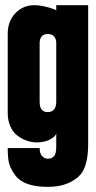

<svg xmlns="http://www.w3.org/2000/svg" viewBox="-20 -542 370 740"><path d="M132.8 28.8Q132.8 49.8 142.3 59.8Q151.9 69.8 165 69.8Q179.2 69.8 188 60.3Q196.8 50.8 196.8 22V-28.8Q196.8 -18.6 175.3 -5.9Q153.8 6.8 122.1 6.8Q102.5 6.8 83.5 0.2Q64.5 -6.3 47.4 -19Q30.3 -31.7 20 -54.7Q9.8 -77.6 9.8 -106.9V-411.1Q9.8 -460.9 39.6 -491.5Q69.3 -522 111.8 -522Q130.9 -522 152.1 -517.1Q173.3 -512.2 185.1 -507.6Q196.8 -502.9 196.8 -502V-522H319.8V13.2Q319.8 94.7 291 129.9Q274.4 149.9 242.4 164.1Q210.4 178.2 164.1 178.2Q70.8 178.2 38.1 132.8Q20.5 108.4 15.1 88.1Q9.8 67.9 9.8 28.8ZM132.8 -148.9Q132.8 -109.9 164.1 -109.9Q179.2 -109.9 188 -119.9Q196.8 -129.9 196.8 -148.9V-376Q196.8 -392.6 188 -401.9Q179.2 -411.1 164.1 -411.1Q148.9 -411.1 140.9 -401.9Q132.8 -392.6 132.8 -376Z"/></svg>

Font: Quaderni
Style: Regular
Weight: 400
Designer: Romain Laurent, Daphné Lejeune, Alexandre D’Hubert
Foundry: ESAD Valence
Version: Version 1.000;FEAKit 1.0